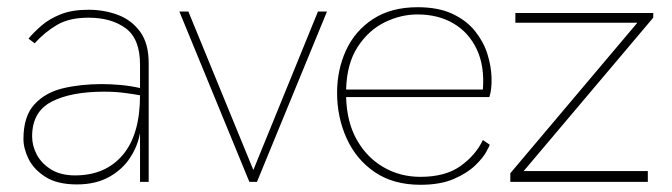

<svg xmlns="http://www.w3.org/2000/svg" viewBox="-20 -504 1862 532"><path d="M193 7Q139 7 106.5 -13.5Q74 -34 59.5 -63Q45 -92 45 -119Q45 -182 75.5 -215Q106 -248 155 -259.5Q204 -271 262 -271Q287 -271 314.5 -268.5Q342 -266 368 -260V-325Q368 -396 328.5 -425.5Q289 -455 225 -455Q172 -455 138 -435Q104 -415 76 -384L59 -397Q74 -415 95.5 -433.5Q117 -452 148.5 -464.5Q180 -477 225 -477Q268 -477 306 -463Q344 -449 368 -416.5Q392 -384 392 -329V0H368V-136Q362 -100 340.5 -67Q319 -34 282 -13.5Q245 7 193 7ZM188 -18Q272 -18 320 -74.5Q368 -131 368 -240Q352 -243 325.5 -246.5Q299 -250 269 -250Q176 -250 122.5 -222Q69 -194 69 -126Q69 -100 82 -75.5Q95 -51 121.5 -34.5Q148 -18 188 -18Z M671 0 477 -472H502L682 -33L861 -472H886L692 0Z M1337 -103Q1337 -101 1327.5 -83.5Q1318 -66 1296 -45Q1274 -24 1237 -8Q1200 8 1145 8Q1070 8 1018.5 -27Q967 -62 940.5 -120.5Q914 -179 914 -247Q914 -311 939 -365Q964 -419 1014 -451.5Q1064 -484 1137 -484Q1195 -484 1234 -465.5Q1273 -447 1296.5 -417.5Q1320 -388 1330.5 -354.5Q1341 -321 1342 -289Q1343 -257 1336 -235H939Q941 -165 969 -116Q997 -67 1043 -40.5Q1089 -14 1145 -14Q1214 -14 1256 -44Q1298 -74 1318 -116ZM1137 -464Q1090 -464 1045.5 -442Q1001 -420 971 -374Q941 -328 939 -256H1318Q1323 -321 1301 -367.5Q1279 -414 1236.5 -439Q1194 -464 1137 -464Z M1394 0V-24L1746 -441H1408V-468H1790V-455L1431 -30H1775V0Z"/></svg>

Font: Lil Grotesk Thin
Style: Regular
Weight: 100
Designer: Bastien Sozeau
Foundry: NBR — Bastien Sozeau
Version: Version 3.003; ttfautohint (v1.8.4.7-5d5b);gftools[0.9.33]